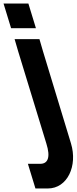

<svg xmlns="http://www.w3.org/2000/svg" viewBox="-159 -834 435 1090"><path d="M-26.1 -674H-96.1L-138.9 -814H-68.9H-67.9H2.1L44.9 -674H-25.1ZM-56 -543 -76.1 -612H64.9L85.3 -542L243.9 -20C282.7 107 224.2 236 112.2 236H42.2L-0.6 96H69.4C112.4 96 129.3 60 104.2 -19L103.9 -20Z"/></svg>

Font: Nordica Plus
Style: NordicaClassicRgOpObl
Weight: 500
Version: Version 1.01